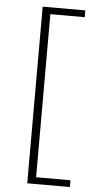

<svg xmlns="http://www.w3.org/2000/svg" viewBox="-57 -746 450 902"><g transform="rotate(5 167.5 -294.5)"><path d="M146 -679V90H308V122H107V-711H308V-679Z"/></g></svg>

Font: Ysabeau Light
Style: Regular
Weight: 300
Designer: Christian Thalmann (Catharsis Fonts)
Version: Version 0.003